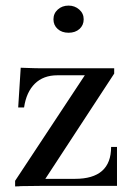

<svg xmlns="http://www.w3.org/2000/svg" viewBox="-20 -664 481 686"><path d="M34 2V-18L283 -395H185Q135 -395 104.5 -365Q74 -335 66 -280H45L54 -422Q66 -422 84 -421Q101 -420 150 -420H388V-401L142 -25H248Q377 -25 377 -139H398V0H138L54 1Q48 2 34 2ZM225 -644Q247 -644 263 -630Q279 -616 279 -595Q279 -574 264 -560.5Q249 -547 225 -547Q201 -547 186 -560.5Q171 -574 171 -595Q171 -616 186.5 -630Q202 -644 225 -644Z"/></svg>

Font: UnnaRegular
Style: Regular
Weight: 400
Designer: Jorge de Buen Unna
Foundry: Omnibus-Type
Version: Version 2.008;hotconv 1.0.109;makeotfexe 2.5.65596